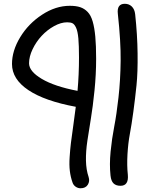

<svg xmlns="http://www.w3.org/2000/svg" viewBox="-20 -778 827 1023"><path d="M622.1 211.9Q598.1 211.9 585 199.2Q571.8 186.5 568.8 157.2Q562.5 98.6 569.3 29.5Q576.2 -39.6 588.6 -103.5Q601.1 -167.5 611.3 -258.8Q621.6 -350.1 622.8 -453.4Q624 -556.6 607.9 -704.1Q601.6 -757.8 645 -757.8Q667.5 -757.8 682.4 -743.2Q697.3 -728.5 700.2 -702.1Q711.9 -593.3 713.1 -493.2Q714.4 -393.1 707.3 -323.7Q700.2 -254.4 690.7 -184.1Q681.2 -113.8 671.9 -64.5Q662.6 -15.1 659.2 44.7Q655.8 104.5 661.1 152.8Q666.5 211.9 622.1 211.9ZM409.2 225.1Q395 225.1 382.8 216.6Q370.6 208 366.2 193.8Q356 165 352.1 132.8Q348.1 100.6 351.1 58.1Q354 15.6 357.9 -16.6Q361.8 -48.8 370.6 -110.1Q379.4 -171.4 383.8 -209Q217.8 -239.7 130.9 -298.1Q43.9 -356.4 43.9 -437Q43.9 -507.8 87.6 -579.8Q131.3 -651.9 203.9 -699.5Q276.4 -747.1 352.1 -747.1Q385.7 -747.1 408 -739.5Q430.2 -731.9 447.3 -714.1Q464.4 -696.3 473.9 -663.3Q483.4 -630.4 487.8 -582.8Q492.2 -535.2 492.2 -464.8Q492.2 -380.9 483.4 -294.7Q474.6 -208.5 464.4 -147.2Q454.1 -85.9 445.6 -28.3Q437 29.3 438 77.9Q439 126.5 452.1 165Q459.5 187.5 447.8 206.3Q436 225.1 409.2 225.1ZM134.8 -440.9Q134.8 -397.9 202.6 -357.7Q270.5 -317.4 393.1 -293.9Q400.9 -380.9 400.9 -472.2Q400.9 -535.6 397.5 -573.5Q394 -611.3 385.5 -629.9Q377 -648.4 366.7 -653.8Q356.4 -659.2 337.9 -659.2Q304.7 -659.2 267.8 -638.7Q231 -618.2 201.9 -586.9Q172.9 -555.7 153.8 -516.1Q134.8 -476.6 134.8 -440.9Z"/></svg>

Font: Shantell Sans Irregular Bouncy
Style: Regular
Weight: 400
Designer: Stephen Nixon, Anya Danilova, Shantell Martin
Foundry: Arrow Type
Version: Version 1.006;[9816181b4]